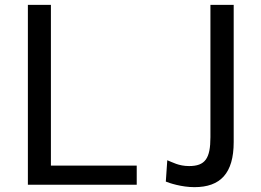

<svg xmlns="http://www.w3.org/2000/svg" viewBox="-20 -762 1078 792"><path d="M95 -742V0H544V-79H190V-742ZM944 -176V-742H848V-196C848 -108 826 -77 760 -77C717 -77 691 -93 670 -101L664 -13C678 -7 729 10 782 10C889 10 944 -47 944 -176Z"/></svg>

Font: 18Franklin
Style: Regular
Weight: 400
Designer: Pablo Impallari, Rodrigo Fuenzalida (Modified by Dan O. Williams)
Version: Version 0.025;PS 000.025;hotconv 1.0.88;makeotf.lib2.5.64775